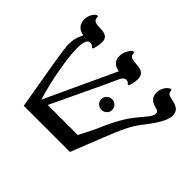

<svg xmlns="http://www.w3.org/2000/svg" viewBox="-132 -780 973 973"><g transform="rotate(45 354.0 -294.0)"><path d="M700.2 -500Q700.2 -476.6 684.3 -445.6Q668.5 -414.6 626 -359.9Q600.1 -327.6 579.1 -286.1Q558.1 -244.6 528.8 -168.9L461.9 0H130.9L84 -274.9Q70.8 -356.9 70.8 -377.9Q70.8 -406.7 75.7 -425Q80.6 -443.4 91.8 -465.8Q38.1 -475.1 38.1 -528.8Q38.1 -550.3 50 -569.1Q62 -587.9 73.2 -587.9Q77.1 -587.9 77.1 -579.1Q77.1 -554.2 111.3 -552.7L135.3 -551.8Q159.7 -550.3 171.9 -540.5Q184.1 -530.8 184.1 -508.8Q184.1 -491.2 179.4 -471.7Q174.8 -452.1 170.9 -452.1Q168 -452.1 166.5 -454.1Q155.3 -464.8 145 -464.8Q133.8 -464.8 128.4 -458.7Q123 -452.6 119.1 -439Q115.2 -425.3 115.2 -397.9Q115.2 -344.2 131.6 -253.4Q147.9 -162.6 171.9 -85Q192.4 -130.9 249.5 -252.4L348.1 -464.8Q322.8 -468.3 308.8 -482.2Q294.9 -496.1 294.9 -520Q294.9 -542.5 307.4 -565.2Q319.8 -587.9 331.1 -587.9Q336.9 -587.9 336.9 -578.1Q336.9 -557.1 369.1 -554.2L393.1 -551.8Q419.4 -550.3 432.1 -539.1Q444.8 -527.8 444.8 -502.9Q444.8 -485.8 439.7 -467Q434.6 -448.2 430.2 -448.2Q427.7 -448.2 421.9 -454.1Q417.5 -460.9 404.8 -460.9Q389.6 -460.9 378.9 -439.9Q357.9 -391.6 296.4 -262.7L213.9 -88.9H429.2Q469.7 -166 484.9 -203.1Q526.9 -300.8 575.2 -359.9L601.6 -391.6Q618.7 -411.6 625.7 -423.6Q632.8 -435.5 632.8 -444.8Q632.8 -452.6 628.7 -457.8Q624.5 -462.9 610.8 -465.8Q585.4 -472.2 572.3 -485.4Q559.1 -498.5 559.1 -523.9Q559.1 -540.5 565.9 -555.2Q572.8 -569.8 583 -578.9Q593.3 -587.9 599.1 -587.9Q605 -587.9 605 -577.1Q605 -570.8 610.8 -564.7Q616.7 -558.6 627.9 -556.2L653.8 -549.8Q700.2 -539.6 700.2 -500ZM384.8 -301.3Q384.8 -318.4 396.5 -329.3Q408.2 -340.3 423.8 -340.3Q439.5 -340.3 451.2 -329.3Q462.9 -318.4 462.9 -301.3Q462.9 -285.6 451.2 -274.7Q439.5 -263.7 423.8 -263.7Q408.2 -263.7 396.5 -274.7Q384.8 -285.6 384.8 -301.3Z"/></g></svg>

Font: Tinos
Style: Regular
Weight: 400
Designer: Steve Matteson
Foundry: Monotype Imaging Inc.
Version: Version 1.23